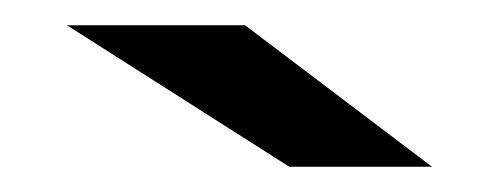

<svg xmlns="http://www.w3.org/2000/svg" viewBox="-20 -666 397 152"><path d="M322 -534H209L33 -646H174Z"/></svg>

Font: RailwayN12
Style: Semibold
Weight: 400
Version: 1999; 1.0, initial release  Kernus: V2.0